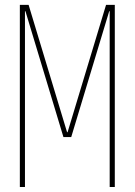

<svg xmlns="http://www.w3.org/2000/svg" viewBox="-20 -750 540 770"><path d="M419.9 0V-705.1H418L265.6 -200.2H234.4L82 -705.1H80.1V0H59.6V-730.5H94.7L249 -219.7H251L405.3 -730.5H440.4V0Z"/></svg>

Font: Mgen+ 1m thin
Style: Regular
Weight: 100
Designer: [Source Han Sans]
Ryoko NISHIZUKA  (kana & ideographs); Paul D. Hunt (Latin, Greek & Cyrillic); Wenlong ZHANG  (bopomofo
Version: Version 1.059.20150602